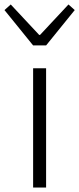

<svg xmlns="http://www.w3.org/2000/svg" viewBox="-48 -838 354 858"><path d="M100 -635H158L286 -793L258 -818L131 -682H127L0 -818L-28 -793ZM100 0H158V-533H100Z"/></svg>

Font: Spoqa Han Sans Neo Light
Style: Regular
Weight: 300
Designer: [Spoqa Han Sans Neo] Dong-huui Kim  Younghwa Kang  Yujin Lee  [Noto Sans] Ryoko NISHIZUKA  (kana & ideographs); Paul D. 
Foundry: Spoqa (http://www.spoqa-han-sans.com)
Version: Version 1.000